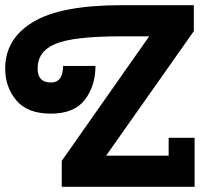

<svg xmlns="http://www.w3.org/2000/svg" viewBox="-65 -720 822 740"><path d="M-45 -456Q-45 -570 62 -635Q169 -700 404 -700H682V-600L344 -120H585V-189H685V0H173V-100L510 -580H402Q220 -580 150 -551.5Q80 -523 80 -456Q80 -402 131 -402Q178 -402 178 -466H303Q303 -389 262 -335.5Q221 -282 131 -282Q41 -282 -2 -333Q-45 -384 -45 -456Z"/></svg>

Font: Cherry Swash
Style: Bold
Weight: 700
Designer: Kasatkina Nataliya
Foundry: Nataliya Kasatkina
Version: Version 1.001